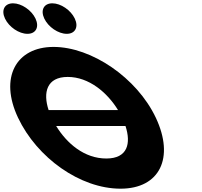

<svg xmlns="http://www.w3.org/2000/svg" viewBox="-239 -1123 1220 1158"><path d="M-160.4 -1103C-211.4 -1103 -233 -1062 -208.9 -1011C-184.8 -960 -124.4 -919 -73.4 -919C-22.4 -919 -0.8 -960 -24.9 -1011C-49 -1062 -109.4 -1103 -160.4 -1103ZM76.6 -1103C25.6 -1103 4 -1062 28.1 -1011C52.2 -960 112.6 -919 163.6 -919C214.6 -919 236.2 -960 212.1 -1011C188 -1062 127.6 -1103 76.6 -1103ZM472.9 -459H54.2C19.2 -564.9 42.6 -659 169.5 -659C297.2 -659 408.2 -564.9 472.9 -459ZM99.8 -363H517.9C552.1 -258.7 531.6 -167 402.1 -167C269.1 -167 163.5 -258.7 99.8 -363ZM-130.2 -413C-16.3 -172 244.1 15 488.1 15C725.1 15 814.7 -172 700.8 -413C586.8 -654 312.9 -840 83.9 -840C-143.1 -840 -244.2 -654 -130.2 -413Z"/></svg>

Font: Hussar
Style: BdOpOblFive
Weight: 700
Foundry: Cannot Into Space Fonts
Version: Version 2.00